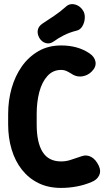

<svg xmlns="http://www.w3.org/2000/svg" viewBox="-20 -906 515 942"><path d="M280 16Q217 16 169 -7.5Q121 -31 87.5 -73.5Q54 -116 37 -173Q20 -230 20 -295V-347Q20 -413 37 -473Q54 -533 87 -580Q120 -627 168.5 -655Q217 -683 280 -683Q361 -683 418 -645Q444 -628 448.5 -603Q453 -578 430 -555Q412 -537 387 -532Q362 -527 339 -539Q325 -548 310.5 -555.5Q296 -563 280 -563Q240 -563 213 -533.5Q186 -504 173 -455Q160 -406 160 -347V-295Q160 -207 189 -160.5Q218 -114 280 -114Q306 -114 331 -123Q356 -132 382 -140Q405 -148 427.5 -136Q450 -124 465 -92Q477 -66 466 -44.5Q455 -23 429 -13Q394 2 355.5 9Q317 16 280 16ZM244 -703Q225 -689 205 -694.5Q185 -700 173 -720L172 -722Q162 -741 165.5 -759Q169 -777 188 -790Q217 -809 246 -828.5Q275 -848 302 -872Q314 -884 329 -885.5Q344 -887 359 -880Q374 -873 384 -859L388 -853Q397 -839 396 -817.5Q395 -796 384.5 -778Q374 -760 357 -756Q321 -747 293.5 -733Q266 -719 244 -703Z"/></svg>

Font: Winky Sans SemiBold
Style: Regular
Weight: 600
Designer: Simon Atzbach
Foundry: typofactur
Version: Version 1.205